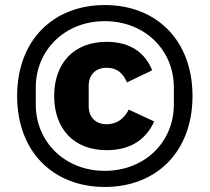

<svg xmlns="http://www.w3.org/2000/svg" viewBox="-20 -730 832 762"><path d="M396 12C599 12 744 -126 744 -349C744 -572 599 -710 396 -710C193 -710 48 -572 48 -349C48 -126 193 12 396 12ZM396 -52C237 -52 122 -167 122 -315V-383C122 -531 237 -646 396 -646C555 -646 670 -531 670 -383V-315C670 -167 555 -52 396 -52ZM403 -134C510 -134 564 -187 592 -248L491 -295C474 -262 447 -237 403 -237C359 -237 332 -265 332 -309V-389C332 -433 359 -461 403 -461C447 -461 468 -438 484 -403L584 -451C557 -518 500 -564 403 -564C273 -564 195 -479 195 -349C195 -219 273 -134 403 -134Z"/></svg>

Font: IBM Plex Thai Looped
Style: Bold
Weight: 700
Designer: Mike Abbink, Paul van der Laan, Pieter van Rosmalen, Ben Mitchell, Mark Frömberg
Foundry: Bold Monday
Version: Version 1.0